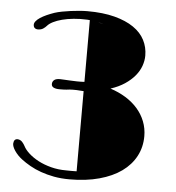

<svg xmlns="http://www.w3.org/2000/svg" viewBox="-51 -748 737 805"><g transform="rotate(5 317.0 -345.5)"><path d="M65.9 -56.6Q56.2 -64 48.1 -72.5Q40 -81.1 34.2 -89.8Q28.3 -98.6 25.4 -106.4Q22.5 -114.3 22.9 -120.1Q24.4 -140.6 41.5 -139.2Q52.7 -137.7 59.8 -129.6Q66.9 -121.6 70.8 -113.8Q78.6 -98.1 95.7 -82.8Q112.8 -67.4 136.5 -54.9Q160.2 -42.5 189.9 -34.7Q219.7 -26.9 252.9 -26.9Q265.1 -26.9 276.1 -26.6Q287.1 -26.4 297.9 -26.9V-364.3Q284.7 -365.7 267.6 -366.2Q250.5 -366.7 237.8 -365.7Q225.1 -363.8 213.4 -363.5Q201.7 -363.3 196.3 -363.3Q180.7 -363.3 171.6 -367.9Q162.6 -372.6 162.6 -382.3Q162.6 -392.6 170.2 -399.2Q177.7 -405.8 194.8 -405.8Q200.2 -405.8 212.6 -405Q225.1 -404.3 234.9 -403.8Q249.5 -402.8 266.6 -402.6Q283.7 -402.3 297.9 -403.3V-663.1L287.1 -664.1Q256.8 -665.5 230 -662.8Q203.1 -660.2 181.6 -654.5Q160.2 -648.9 144.3 -640.9Q128.4 -632.8 120.6 -623.5Q115.2 -617.2 106.9 -611.6Q98.6 -606 87.4 -605.5Q79.1 -604.5 72.5 -608.6Q65.9 -612.8 65.4 -622.6Q64.9 -630.4 71.3 -638.4Q77.6 -646.5 88.9 -653.8Q100.1 -661.1 115.2 -668Q130.4 -674.8 147.5 -680.7Q161.1 -685.1 178.7 -688.5Q196.3 -691.9 214.8 -694.3Q233.4 -696.8 251.5 -698.2Q269.5 -699.7 284.7 -699.7Q350.6 -699.7 399.2 -687Q447.8 -674.3 479.7 -652.3Q511.7 -630.4 527.1 -600.3Q542.5 -570.3 542.5 -535.2Q542.5 -513.7 534.7 -491.7Q526.9 -469.7 510.3 -449.7Q493.7 -429.7 468.5 -412.8Q443.4 -396 409.2 -384.8Q444.3 -373.5 473.6 -355.5Q502.9 -337.4 523.9 -313.5Q544.9 -289.6 556.4 -260.3Q567.9 -231 567.9 -198.2Q567.9 -151.9 547.6 -113.8Q527.3 -75.7 489.3 -48.3Q451.2 -21 396 -5.9Q340.8 9.3 271 9.3Q235.4 9.3 205.3 3.7Q175.3 -2 149.9 -11Q124.5 -20 103.5 -32Q82.5 -43.9 65.9 -56.6ZM356 -651.4Q353 -652.3 349.6 -653.3Q346.7 -654.3 342.5 -655.3Q338.4 -656.2 333.5 -657.2Z"/></g></svg>

Font: Limelight
Style: Regular
Weight: 400
Designer: Nicole Fally with help from Eben Sorkin
Foundry: Nicole Fally with help from Eben Sorkin
Version: Version 1.002